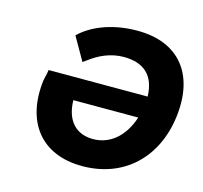

<svg xmlns="http://www.w3.org/2000/svg" viewBox="-99 -776 947 897"><g transform="rotate(15 374.0 -327.0)"><path d="M388 -123C310 -123 255 -172 253 -275H567C534 -174 466 -123 388 -123ZM269 -473C311 -505 366 -531 429 -531C527 -531 581 -482 584 -381H105L102 -363C100 -352 96 -340 94 -327C69 -124 172 12 372 12C573 12 714 -121 739 -328C764 -535 661 -666 459 -666C348 -666 256 -632 197 -582L184 -570L248 -458Z"/></g></svg>

Font: Falling Sky
Style: ExBdObl
Weight: 400
Designer: Paul D. Hunt
Foundry: Adobe Systems Incorporated
Version: Version 1.02